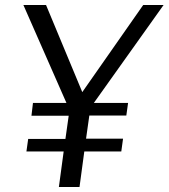

<svg xmlns="http://www.w3.org/2000/svg" viewBox="-20 -743 670 763"><path d="M630 -723H549L307 -377L163 -723H73L244 -334H111L105 -283H253L240 -191H92L85 -141H233L214 0H296L315 -141H462L469 -192H322L335 -284H482L489 -334H353Z"/></svg>

Font: United Sans Light
Style: Italic
Weight: 300
Italic angle: -8°
Designer: Pablo Impallari, Rodrigo Fuenzalida (Modified by Dan O. Williams)
Version: Version 1.000;PS 001.000;hotconv 1.0.88;makeotf.lib2.5.64775